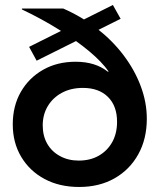

<svg xmlns="http://www.w3.org/2000/svg" viewBox="-20 -734 635 764"><path d="M295 10Q216.7 10 157.5 -21.7Q98.3 -53.3 64.6 -109.6Q30.8 -165.8 30.8 -239.2Q30.8 -312.5 62.9 -368.3Q95 -424.2 151.2 -456.2Q207.5 -488.3 280.8 -488.3Q359.2 -488.3 408.3 -449.2H412.5Q385.8 -487.5 335 -530Q284.2 -572.5 215.8 -615.4Q147.5 -658.3 66.7 -696.7L67.5 -700H231.7Q305.8 -667.5 366.7 -620Q427.5 -572.5 471.7 -514.2Q515.8 -455.8 540 -391.2Q564.2 -326.7 564.2 -261.7Q564.2 -180.8 530 -119.6Q495.8 -58.3 435.4 -24.2Q375 10 295 10ZM293.3 -95Q339.2 -95 373.3 -114.6Q407.5 -134.2 426.7 -168.8Q445.8 -203.3 445.8 -249.2Q445.8 -312.5 409.6 -348.3Q373.3 -384.2 310 -384.2Q262.5 -384.2 226.7 -365Q190.8 -345.8 170.4 -312.1Q150 -278.3 150 -235Q150 -193.3 167.9 -162.1Q185.8 -130.8 218.8 -112.9Q251.7 -95 293.3 -95ZM125.8 -492.5 95.8 -547.5 429.2 -714.2 460 -659.2Z"/></svg>

Font: Funnel Display SemiBold
Style: Regular
Weight: 600
Designer: NORD ID, Kristian Moeller
Foundry: Dicotype
Version: Version 1.000